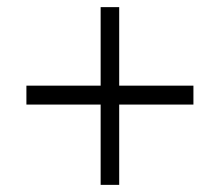

<svg xmlns="http://www.w3.org/2000/svg" viewBox="-20 -559 616 538"><path d="M262 -41V-266H54V-319H262V-539H314V-319H522V-266H314V-41Z"/></svg>

Font: Nunitoga
Style: Light
Weight: 300
Designer: Vernon Adams
Foundry: Vernon Adams
Version: Version 1.0